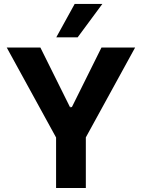

<svg xmlns="http://www.w3.org/2000/svg" viewBox="-20 -941 712 961"><path d="M333.8 -407.5 375.7 -379.6 355.6 -327.7 313.7 -355.7ZM409.6 -308.6V0H260.7V-308.6ZM13.7 -703.1H182.1L384.6 -295.5L281.8 -214.3ZM285.4 -295.5 487.9 -703.1H656.3L388.2 -214.3ZM492.2 -921.2H353.7L261.7 -754.2H368.7Z"/></svg>

Font: Wand UI Pro
Style: Regular
Weight: 400
Designer: Andreas Faust
Version: Version 1.003;FEAKit 1.0